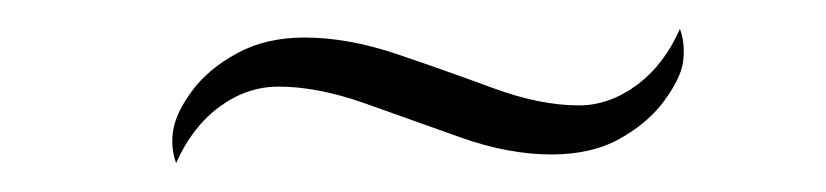

<svg xmlns="http://www.w3.org/2000/svg" viewBox="-20 -355 572 133"><path d="M102 -242Q98 -253 100 -265Q102 -277 113 -292Q124 -307 144 -318Q164 -329 191 -329Q221 -329 255 -317.5Q289 -306 321.5 -294Q354 -282 381 -282Q402 -282 421 -296Q440 -310 451 -335Q455 -324 453 -311Q451 -300 440 -285Q429 -270 409.5 -259Q390 -248 362 -248Q332 -248 298.5 -260Q265 -272 232.5 -283.5Q200 -295 173 -295Q151 -295 132 -281Q113 -267 102 -242Z"/></svg>

Font: Petrona Thin
Style: Italic
Weight: 100
Italic angle: -9°
Designer: Ringo R. Seeber
Foundry: Ringo R. Seeber
Version: Version 2.001; ttfautohint (v1.8.3)